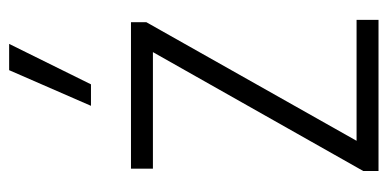

<svg xmlns="http://www.w3.org/2000/svg" viewBox="-234 -614 848 420"><g transform="rotate(-90 190.0 -404.0)"><path d="M26 0V-33.5L286 -493.5H31V-541.5H351.5V-508L92 -48H356.5V0ZM168.5 -629 246.5 -808H304L215.5 -629Z"/></g></svg>

Font: Encode Sans Condensed Light
Style: Regular
Weight: 300
Width: 3
Designer: Multiple Designers
Foundry: Impallari Type
Version: Version 3.000; ttfautohint (v1.8.3) -l 8 -r 50 -G 200 -x 14 